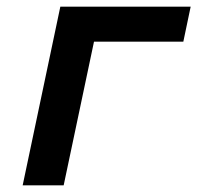

<svg xmlns="http://www.w3.org/2000/svg" viewBox="-20 -556 640 576"><path d="M48 0 161 -536H552L530 -431H262L171 0Z"/></svg>

Font: Geist Mono
Style: Bold Italic
Weight: 700
Italic angle: -12°
Monospace: yes
Designer: Basement.studio, Andrés Briganti, Mateo Zaragoza
Foundry: Basement.studio, Vercel, Andrés Briganti, Guido Ferreyra, Mateo Zaragoza
Version: Version 1.500; ttfautohint (v1.8.4.7-5d5b)